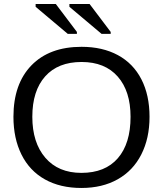

<svg xmlns="http://www.w3.org/2000/svg" viewBox="-20 -933 818 963"><path d="M730 -347.2Q730 -239.3 688.7 -158.2Q647.5 -77.1 570.3 -33.7Q493.2 9.8 388.2 9.8Q282.2 9.8 205.3 -33.2Q128.4 -76.2 87.9 -157.5Q47.4 -238.8 47.4 -347.2Q47.4 -512.2 137.7 -605.2Q228 -698.2 389.2 -698.2Q494.1 -698.2 571.3 -656.5Q648.4 -614.7 689.2 -535.2Q730 -455.6 730 -347.2ZM634.8 -347.2Q634.8 -475.6 570.6 -548.8Q506.3 -622.1 389.2 -622.1Q271 -622.1 206.5 -549.8Q142.1 -477.5 142.1 -347.2Q142.1 -217.8 207.3 -141.8Q272.5 -65.9 388.2 -65.9Q507.3 -65.9 571 -139.4Q634.8 -212.9 634.8 -347.2ZM489.3 -763.2 328.1 -898.9V-913.1H429.2L535.2 -772.9V-763.2ZM319.8 -763.2 158.7 -898.9V-913.1H259.8L365.7 -772.9V-763.2Z"/></svg>

Font: Liberation Sans
Style: Regular
Weight: 400
Designer: Steve Matteson
Foundry: Ascender Corporation
Version: Version 2.00.1